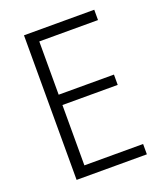

<svg xmlns="http://www.w3.org/2000/svg" viewBox="-133 -803 760 891"><g transform="rotate(-20 247.0 -357.0)"><path d="M438 0V-51H148V-349H421V-400H148V-663H438V-714H91V0Z"/></g></svg>

Font: Noto Sans SemiCondensed Light
Style: Regular
Weight: 300
Width: 4
Designer: Monotype Design Team
Foundry: Monotype Imaging Inc.
Version: Version 2.013